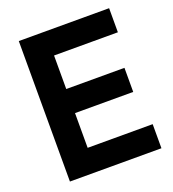

<svg xmlns="http://www.w3.org/2000/svg" viewBox="-129 -799 811 899"><g transform="rotate(-20 277.0 -350.0)"><path d="M66 0V-700H516V-580H198V-413H488V-293H198V-120H522V0Z"/></g></svg>

Font: Space Grotesk
Style: Bold
Weight: 700
Designer: Florian Karsten
Foundry: Florian Karsten
Version: Version 2.000